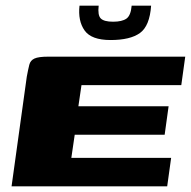

<svg xmlns="http://www.w3.org/2000/svg" viewBox="-20 -661 677 681"><path d="M21 0 75 -389Q80 -416 84 -431.5Q88 -447 102.5 -453.5Q117 -460 150 -460H637L623 -359H269L258 -284H578L564 -183H245L233 -101H587L573 0ZM372 -519Q304 -519 280 -553Q256 -587 262 -641H330Q326 -607 337.5 -595.5Q349 -584 381 -584Q413 -584 428.5 -595Q444 -606 447 -641H516Q511 -569 476.5 -544Q442 -519 372 -519Z"/></svg>

Font: Genos ExtraBold
Style: Italic
Weight: 800
Italic angle: -8°
Version: Version 1.010